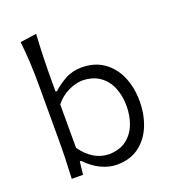

<svg xmlns="http://www.w3.org/2000/svg" viewBox="-141 -881 899 1001"><g transform="rotate(-20 308.0 -381.0)"><path d="M337.4 11.2Q294.4 11.2 250.2 -10Q206.1 -31.2 168 -71.3H160.2L152.3 0H89.8Q92.8 -57.6 94.2 -111.1Q95.7 -164.6 95.7 -228.5V-515.1Q95.7 -581.1 92.8 -642.1Q89.8 -703.1 83 -761.2L173.8 -774.4Q169.9 -710.9 168 -647.2Q166 -583.5 166 -515.1V-456.5H174.3Q203.1 -483.9 243.9 -506.3Q284.7 -528.8 335.4 -528.8Q406.7 -528.8 457.3 -493.7Q507.8 -458.5 534.4 -397.7Q561 -336.9 561 -259.8Q561 -187.5 536.4 -125.7Q511.7 -64 461.9 -26.4Q412.1 11.2 337.4 11.2ZM318.4 -54.2Q377.9 -55.7 415.5 -84.7Q453.1 -113.8 470.7 -160.2Q488.3 -206.5 488.3 -259.8Q488.3 -315.9 469.7 -361.6Q451.2 -407.2 413.1 -434.6Q375 -461.9 316.9 -463.4Q279.3 -462.9 238.8 -443.8Q198.2 -424.8 166 -385.7V-144.5Q229.5 -55.2 318.4 -54.2Z"/></g></svg>

Font: Pinar-DS1-FD Regular
Style: Regular
Weight: 400
Designer: Amin Abedi
Version: Version 3.000